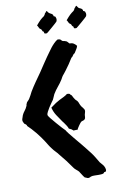

<svg xmlns="http://www.w3.org/2000/svg" viewBox="-114 -953 633 1023"><g transform="rotate(-10 202.0 -441.5)"><path d="M203.1 -255.9Q205.1 -251 217.3 -235.4Q229.5 -219.7 245.1 -201.2Q260.7 -182.6 274.9 -165.5Q289.1 -148.4 294.9 -140.6Q305.7 -127 315.9 -113.8Q326.2 -100.6 335 -85.9L352.5 -56.6Q360.4 -46.9 366.7 -40Q373 -33.2 377 -21.5Q378.9 -13.7 378.9 -10.7Q378.9 -3.9 374 -1Q366.2 -1 365.7 1.5Q365.2 3.9 361.3 5.9Q357.4 7.8 349.1 8.3Q340.8 8.8 335.9 8.8Q327.1 8.8 314 8.3Q300.8 7.8 293 10.7Q291 11.7 287.1 13.7Q283.2 15.6 281.2 15.6Q273.4 15.6 270 13.2Q266.6 10.7 260.7 9.8Q252.9 1 247.6 -8.3Q242.2 -17.6 235.4 -27.3Q228.5 -34.2 221.7 -39.6Q214.8 -44.9 210 -51.8Q195.3 -73.2 179.7 -93.8Q164.1 -114.3 147.5 -133.8Q139.6 -144.5 130.9 -153.3Q122.1 -162.1 114.3 -172.9Q106.4 -182.6 99.6 -193.8Q92.8 -205.1 85.9 -215.8Q80.1 -224.6 70.3 -238.8Q60.5 -252.9 48.8 -267.1Q37.1 -281.2 25.4 -293.9Q13.7 -306.6 5.9 -313.5Q4.9 -319.3 1 -322.8Q-2.9 -326.2 -7.8 -329.1Q-9.8 -334 -12.2 -338.4Q-14.6 -342.8 -14.6 -347.7Q-14.6 -354.5 -11.7 -360.4Q-9.8 -364.3 -9.3 -367.7Q-8.8 -371.1 -6.8 -375Q-2 -385.7 6.3 -396Q14.6 -406.2 19.5 -418Q21.5 -420.9 21.5 -424.3Q21.5 -427.7 23.4 -430.7Q25.4 -438.5 31.7 -443.8Q38.1 -449.2 42 -456.1Q46.9 -463.9 51.3 -472.2Q55.7 -480.5 60.5 -490.2Q75.2 -514.6 91.3 -537.6Q107.4 -560.5 124 -584Q136.7 -603.5 148.9 -621.6Q161.1 -639.6 173.8 -658.2Q180.7 -667 188.5 -678.7Q196.3 -690.4 205.6 -702.1Q214.8 -713.9 224.6 -723.6Q234.4 -733.4 244.1 -739.3Q258.8 -740.2 263.7 -732.9Q268.6 -725.6 278.3 -725.6Q291 -722.7 294.9 -717.8Q298.8 -712.9 303.7 -708Q317.4 -708 325.7 -703.1Q334 -698.2 341.8 -688.5Q338.9 -677.7 333 -669.4Q327.1 -661.1 322.3 -652.3Q314.5 -648.4 311 -641.6Q307.6 -634.8 300.8 -630.9Q291 -614.3 280.3 -599.1Q269.5 -584 258.8 -569.3Q252.9 -560.5 246.6 -553.7Q240.2 -546.9 235.4 -539.1Q233.4 -536.1 231.9 -532.7Q230.5 -529.3 228.5 -526.4Q216.8 -507.8 203.1 -491.7Q189.5 -475.6 177.7 -456.1Q173.8 -449.2 171.4 -441.9Q168.9 -434.6 165 -427.7Q161.1 -421.9 153.8 -412.1Q146.5 -402.3 139.6 -391.1Q132.8 -379.9 127.4 -369.6Q122.1 -359.4 122.1 -352.5Q123 -347.7 134.3 -333.5Q145.5 -319.3 159.7 -303.2Q173.8 -287.1 186.5 -272.9Q199.2 -258.8 203.1 -255.9ZM267.6 -433.6Q274.4 -418.9 282.2 -408.2Q285.2 -404.3 289.1 -401.4Q293 -398.4 294.9 -393.6Q296.9 -391.6 298.8 -385.3Q300.8 -378.9 302.7 -376Q305.7 -368.2 314.5 -358.4Q323.2 -348.6 323.2 -340.8Q323.2 -335.9 321.3 -330.1Q319.3 -324.2 318.4 -319.3Q317.4 -313.5 317.4 -307.1Q317.4 -300.8 313.5 -295.9Q308.6 -291 302.7 -290Q296.9 -289.1 292 -285.2Q290 -283.2 286.1 -278.3Q282.2 -273.4 278.3 -267.6Q274.4 -261.7 271 -256.3Q267.6 -251 267.6 -248Q255.9 -247.1 252.4 -247.6Q249 -248 245.1 -247.1Q240.2 -252 234.9 -255.4Q229.5 -258.8 221.7 -261.7Q219.7 -269.5 212.9 -279.8Q206.1 -290 201.2 -296.9L194.3 -305.7Q179.7 -326.2 167.5 -345.2Q155.3 -364.3 149.4 -387.7Q168 -401.4 178.2 -408.2Q188.5 -415 200.2 -420.9Q211.9 -426.8 223.1 -432.1Q234.4 -437.5 244.1 -445.3Q252 -445.3 254.9 -444.3Q257.8 -443.4 258.8 -442.4Q259.8 -441.4 261.2 -439Q262.7 -436.5 267.6 -433.6ZM214.8 -899.4Q220.7 -889.6 223.1 -888.2Q225.6 -886.7 227.5 -884.8Q234.4 -881.8 240.2 -877.9Q246.1 -871.1 245.6 -869.6Q245.1 -868.2 245.1 -866.2Q255.9 -861.3 255.4 -860.4Q254.9 -859.4 255.9 -858.4Q259.8 -849.6 258.3 -842.8Q256.8 -835.9 254.9 -834Q253.9 -833 245.1 -824.7Q236.3 -816.4 225.1 -807.1Q213.9 -797.9 205.1 -790Q196.3 -782.2 195.3 -782.2Q188.5 -781.2 182.6 -783.2Q180.7 -786.1 180.2 -791Q179.7 -795.9 174.8 -795.9Q172.9 -798.8 171.9 -802.2Q170.9 -805.7 168.9 -807.6Q163.1 -811.5 160.2 -814.5Q154.3 -826.2 153.3 -828.1Q152.3 -830.1 150.4 -832Q165 -849.6 174.3 -858.4Q183.6 -867.2 195.3 -875Q197.3 -878.9 199.7 -881.3Q202.1 -883.8 203.1 -888.7Q207 -890.6 208.5 -894Q210 -897.5 214.8 -899.4ZM375 -899.4Q380.9 -889.6 382.8 -888.2Q384.8 -886.7 386.7 -884.8Q394.5 -881.8 400.4 -877.9Q406.2 -871.1 405.8 -869.6Q405.3 -868.2 405.3 -866.2Q416 -861.3 415.5 -860.4Q415 -859.4 416 -858.4Q419.9 -849.6 418.5 -842.8Q417 -835.9 415 -834Q414.1 -833 405.3 -824.7Q396.5 -816.4 385.3 -807.1Q374 -797.9 365.2 -790Q356.4 -782.2 355.5 -782.2Q346.7 -781.2 342.8 -783.2Q340.8 -786.1 340.3 -791Q339.8 -795.9 335 -795.9Q333 -798.8 332 -802.2Q331.1 -805.7 329.1 -807.6Q323.2 -811.5 320.3 -814.5Q314.5 -826.2 313.5 -828.1Q312.5 -830.1 310.5 -832Q325.2 -849.6 334.5 -858.4Q343.8 -867.2 355.5 -875Q357.4 -878.9 359.9 -881.3Q362.3 -883.8 363.3 -888.7Q367.2 -890.6 368.7 -894Q370.1 -897.5 375 -899.4Z"/></g></svg>

Font: Caesar Dressing
Style: Regular
Weight: 400
Designer: Dathan Boardman
Foundry: Open Window
Version: Version 1.000